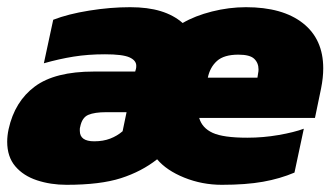

<svg xmlns="http://www.w3.org/2000/svg" viewBox="-30 -504 935 534"><path d="M155 10Q111 10 73 -2.5Q35 -15 12.5 -41.5Q-10 -68 -10 -110Q-10 -118 -9 -127Q-8 -136 -6 -145Q11 -222 67 -263.5Q123 -305 231 -305H346L348 -312Q349 -315 349 -321Q349 -336 330 -344.5Q311 -353 262 -353Q215 -353 174.5 -346.5Q134 -340 92 -328L118 -449Q159 -465 218 -474.5Q277 -484 332 -484Q381 -484 417 -473Q453 -462 478 -440Q512 -460 559.5 -472Q607 -484 654 -484Q756 -484 812.5 -439.5Q869 -395 869 -314Q869 -288 863 -258L846 -176H524Q532 -148 561.5 -134.5Q591 -121 658 -121Q702 -121 745 -128.5Q788 -136 815 -146L789 -24Q749 -7 701.5 1.5Q654 10 587 10Q532 10 482.5 -10Q433 -30 407 -61Q364 -27 306.5 -8.5Q249 10 155 10ZM548 -288H686L688 -301Q689 -305 689 -311Q689 -329 677 -340.5Q665 -352 633 -352Q593 -352 573.5 -334.5Q554 -317 548 -288ZM232 -111Q257 -111 276.5 -118.5Q296 -126 311 -139L322 -192H266Q233 -192 215.5 -184.5Q198 -177 193 -151Q192 -148 192 -145Q192 -142 192 -140Q192 -111 232 -111Z"/></svg>

Font: Kanit ExtraBold
Style: Italic
Weight: 800
Italic angle: -12°
Designer: Katatrad Team
Foundry: CadsonDemak
Version: Version 2.000; ttfautohint (v1.8.3)